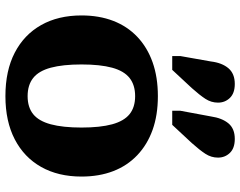

<svg xmlns="http://www.w3.org/2000/svg" viewBox="-109 -766 887 709"><g transform="rotate(90 334.5 -411.5)"><path d="M632 -269Q632 -183 596.5 -120Q561 -57 494.5 -22.5Q428 12 335 12Q241 12 174.5 -22.5Q108 -57 72.5 -120Q37 -183 37 -269Q37 -334 57 -386Q77 -438 116 -475Q155 -512 210 -531.5Q265 -551 335 -551Q405 -551 459.5 -531.5Q514 -512 553 -475Q592 -438 612 -386Q632 -334 632 -269ZM218 -269Q218 -200 230 -155.5Q242 -111 268 -90.5Q294 -70 335 -70Q376 -70 401.5 -90.5Q427 -111 439 -155.5Q451 -200 451 -269Q451 -338 439 -382Q427 -426 401.5 -446.5Q376 -467 335 -467Q294 -467 268 -446.5Q242 -426 230 -382Q218 -338 218 -269ZM207 -747Q212 -788 232 -811.5Q252 -835 290 -835Q324 -835 341.5 -817Q359 -799 359 -773Q359 -748 345 -726.5Q331 -705 305 -676L238 -604H187V-634ZM410 -747Q416 -788 435.5 -811.5Q455 -835 493 -835Q527 -835 544.5 -817Q562 -799 562 -773Q562 -748 548 -726.5Q534 -705 508 -676L441 -604H389V-634Z"/></g></svg>

Font: Roboto Serif
Style: Bold
Weight: 700
Designer: Greg Gazdowicz
Foundry: Commercial Type
Version: Version 1.008